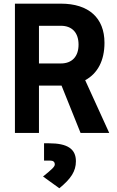

<svg xmlns="http://www.w3.org/2000/svg" viewBox="-20 -713 626 1030"><path d="M60.1 0H189V-253.9H306.6H310.1L412.1 0H565.9L437 -282.7C503.9 -318.8 540.5 -388.2 540.5 -483.4C540.5 -617.2 455.6 -693.4 306.6 -693.4H60.1ZM189 -372.6V-574.7H306.6C366.2 -574.7 401.4 -538.1 401.4 -473.6C401.4 -409.7 366.2 -372.6 306.6 -372.6ZM298.3 296.9C360.4 246.1 387.2 206.1 387.2 151.9C387.2 85.9 341.8 55.7 243.2 55.7H216.3V148.4H248C265.6 148.4 273.9 155.3 273.9 169.4C273.9 181.2 258.8 195.3 210.9 233.9Z"/></svg>

Font: CaskaydiaCove Nerd Font
Style: Bold
Weight: 700
Designer: Aaron Bell
Foundry: Saja Typeworks
Version: Version 2111.1;Nerd Fonts 2.3.0